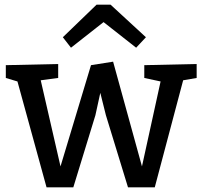

<svg xmlns="http://www.w3.org/2000/svg" viewBox="-20 -805 870 825"><path d="M250 -645 395 -785H455L607 -645L565 -600L425 -710L285 -600ZM155 -460 240 -90 371 -525 466 -540 590 -90 670 -455 600 -470V-525L825 -530V-470L767 -460L645 0H530L435 -310L411 -406L390 -310L295 0H180L55 -455L5 -470V-525L230 -530V-470Z"/></svg>

Font: Bitter
Style: Regular
Weight: 400
Designer: Sol Matas
Foundry: Sol Matas
Version: Version 1.300;PS 001.300;hotconv 1.0.70;makeotf.lib2.5.58329